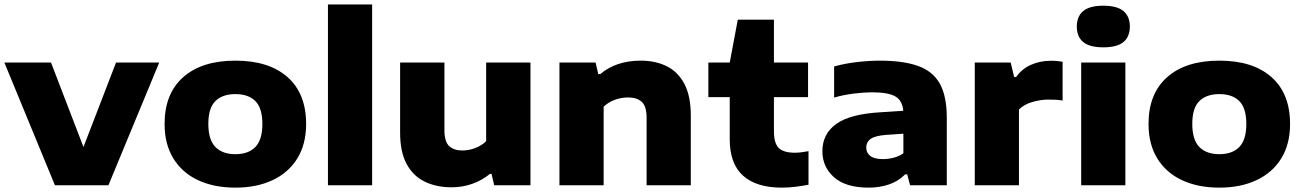

<svg xmlns="http://www.w3.org/2000/svg" viewBox="-22 -828 5824 858"><path d="M223.5 0 -2.5 -548.5H206L351 -171L496.5 -548.5H689.5L462.5 0Z M1030 10.5Q934.5 10.5 863.2 -22.8Q792 -56 752.8 -119.8Q713.5 -183.5 713.5 -274Q713.5 -409.5 796.8 -483.2Q880 -557 1030 -557Q1179.5 -557 1262.8 -483.5Q1346 -410 1346 -274Q1346 -184 1306.8 -120.2Q1267.5 -56.5 1196.2 -23Q1125 10.5 1030 10.5ZM1030 -139Q1088 -139 1119.2 -171.2Q1150.5 -203.5 1150.5 -274Q1150.5 -345 1119.2 -376.2Q1088 -407.5 1030 -407.5Q972 -407.5 940.5 -376.2Q909 -345 909 -274.5Q909 -203.5 940.5 -171.2Q972 -139 1030 -139Z M1443.5 0V-808H1641V0Z M1996.5 9Q1928.5 9 1876.5 -16Q1824.5 -41 1795.2 -95Q1766 -149 1766 -235.5V-548.5H1964V-246.5Q1964 -195 1985.2 -175.2Q2006.5 -155.5 2044 -155.5Q2073.5 -155.5 2102 -166.5Q2130.5 -177.5 2150.5 -197V-548.5H2348.5V0H2186.5L2174.5 -51H2167.5Q2132.5 -22 2088.5 -6.5Q2044.5 9 1996.5 9Z M2478 0V-548.5H2639.5L2651.5 -497H2660.5Q2731.5 -557 2841.5 -557Q2907 -557 2957.5 -532Q3008 -507 3036.5 -452.8Q3065 -398.5 3065 -312V0H2867.5V-301.5Q2867.5 -353 2846 -372.8Q2824.5 -392.5 2784.5 -392.5Q2754 -392.5 2725 -381.8Q2696 -371 2675.5 -351V0Z M3472 10.5Q3358 10.5 3298.5 -43Q3239 -96.5 3239 -205V-394H3143.5V-548.5H3239L3275 -740H3436.5V-548.5H3589V-394H3436.5V-242.5Q3436.5 -187 3458.5 -166.2Q3480.5 -145.5 3529.5 -145.5Q3554.5 -145.5 3591 -152.5V-2.5Q3566 2.5 3534 6.5Q3502 10.5 3472 10.5Z M3860.5 10.5Q3757 10.5 3705 -36Q3653 -82.5 3653 -152Q3653 -230 3715.5 -274.5Q3778 -319 3916 -326.5L4014.5 -333Q4010.5 -379 3978.8 -397.2Q3947 -415.5 3874.5 -415.5Q3839.5 -415.5 3793 -409.8Q3746.5 -404 3705.5 -392V-531Q3754 -544.5 3808.8 -550.8Q3863.5 -557 3909.5 -557Q4014.5 -557 4080.8 -533.2Q4147 -509.5 4178 -453.8Q4209 -398 4209 -301V0H4045L4032 -49H4023Q3993.5 -18.5 3951.2 -4Q3909 10.5 3860.5 10.5ZM3849 -168.5Q3849 -145 3867.2 -131Q3885.5 -117 3923.5 -117Q3946.5 -117 3970.8 -123Q3995 -129 4015 -143V-230.5L3935 -225Q3887 -221 3868 -206.8Q3849 -192.5 3849 -168.5Z M4334 0V-548.5H4494.5L4510 -484H4519Q4544 -520 4584.8 -538.2Q4625.5 -556.5 4675 -556.5Q4689 -556.5 4702.2 -555.2Q4715.5 -554 4726.5 -552V-378.5Q4711.5 -381.5 4694.8 -382.2Q4678 -383 4663.5 -383Q4628.5 -383 4591.2 -372.2Q4554 -361.5 4531.5 -338.5V0Z M4809.5 0V-548.5H5007V0ZM4908.5 -616.5Q4847 -616.5 4818.5 -640.2Q4790 -664 4790 -709.5Q4790 -754.5 4818.5 -778.5Q4847 -802.5 4908.5 -802.5Q4970 -802.5 4998.5 -778.5Q5027 -754.5 5027 -709.5Q5027 -664 4998.5 -640.2Q4970 -616.5 4908.5 -616.5Z M5427 10.5Q5331.5 10.5 5260.2 -22.8Q5189 -56 5149.8 -119.8Q5110.5 -183.5 5110.5 -274Q5110.5 -409.5 5193.8 -483.2Q5277 -557 5427 -557Q5576.5 -557 5659.8 -483.5Q5743 -410 5743 -274Q5743 -184 5703.8 -120.2Q5664.5 -56.5 5593.2 -23Q5522 10.5 5427 10.5ZM5427 -139Q5485 -139 5516.2 -171.2Q5547.5 -203.5 5547.5 -274Q5547.5 -345 5516.2 -376.2Q5485 -407.5 5427 -407.5Q5369 -407.5 5337.5 -376.2Q5306 -345 5306 -274.5Q5306 -203.5 5337.5 -171.2Q5369 -139 5427 -139Z"/></svg>

Font: Encode Sans Expanded ExtraBold
Style: Regular
Weight: 800
Width: 7
Designer: Multiple Designers
Foundry: Impallari Type
Version: Version 3.000; ttfautohint (v1.8.3) -l 8 -r 50 -G 200 -x 14 